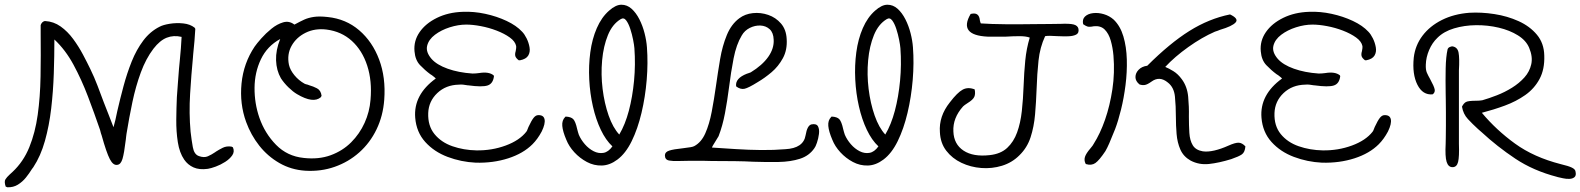

<svg xmlns="http://www.w3.org/2000/svg" viewBox="-38 -667 6684 812"><path d="M-7 125 -14 122Q-21 101 -15 91.5Q-9 82 2 72Q3 71 3 71Q6 68 9 65.5Q12 63 15 60Q61 17 86 -44.5Q111 -106 121.5 -181.5Q132 -257 133.5 -344Q135 -431 134 -526Q134 -535 134 -543.5Q134 -552 134 -561Q139 -575 151 -578H153Q189 -576 218.5 -555Q248 -534 271.5 -502Q295 -470 313 -436Q331 -402 344 -375Q361 -340 374.5 -304.5Q388 -269 401 -234Q412 -207 422 -180.5Q432 -154 442 -129Q450 -156 458 -197Q470 -249 484.5 -303Q499 -357 519 -407Q539 -457 568 -495.5Q597 -534 637 -554Q652 -562 680 -566.5Q708 -571 737 -568Q766 -565 785 -550L788 -545Q787 -522 784.5 -494.5Q782 -467 779 -437Q779 -434 778.5 -430.5Q778 -427 778 -424Q771 -352 766 -270Q761 -188 768 -110Q772 -75 777.5 -44.5Q783 -14 803 -7Q825 1 841 -6Q857 -13 873 -24L874 -25Q888 -34 904 -42Q920 -50 941 -47L947 -44Q955 -26 944.5 -10.5Q934 5 914.5 17.5Q895 30 874.5 37.5Q854 45 841 47Q805 52 780.5 41Q756 30 741 8Q721 -21 714 -66Q707 -111 707.5 -161Q708 -211 710 -256Q712 -287 714.5 -317.5Q717 -348 719 -376Q720 -384 720.5 -392Q721 -400 722 -407Q725 -437 727 -463Q729 -489 730 -511Q696 -519 667 -507.5Q638 -496 611 -461Q579 -419 557.5 -360.5Q536 -302 522 -235.5Q508 -169 497 -101Q496 -96 495.5 -89.5Q495 -83 494 -76Q487 -18 480 5Q473 28 459 30Q441 34 426.5 6Q412 -22 392 -94Q388 -105 387 -110.5Q386 -116 385 -118Q361 -188 334 -259Q307 -330 273 -393Q239 -456 192 -500Q192 -431 189.5 -356Q187 -281 178.5 -208Q170 -135 152 -71Q134 -7 103 40Q101 43 97 48Q86 66 71.5 84Q57 102 37.5 114Q18 126 -7 125Z M1253 55Q1193 51 1143.5 22.5Q1094 -6 1058.5 -51Q1023 -96 1003 -151Q975 -228 983.5 -314Q992 -400 1039 -470Q1048 -483 1067 -504.5Q1086 -526 1110 -545.5Q1134 -565 1159.5 -572.5Q1185 -580 1207 -563Q1208 -564 1211 -565Q1231 -576 1248.5 -584Q1266 -592 1289.5 -595.5Q1313 -599 1348 -595Q1425 -587 1481 -539Q1537 -491 1565.5 -415Q1594 -339 1587 -245Q1582 -177 1554.5 -120Q1527 -63 1481.5 -22.5Q1436 18 1377.5 38.5Q1319 59 1253 55ZM1247 1Q1310 8 1360.5 -10.5Q1411 -29 1447 -65Q1483 -101 1504 -147.5Q1525 -194 1529 -245Q1536 -325 1515 -389.5Q1494 -454 1450 -494Q1406 -534 1343 -542Q1294 -548 1254.5 -528.5Q1215 -509 1195 -473Q1175 -437 1184 -393Q1189 -371 1207 -349Q1225 -327 1250 -313Q1254 -311 1255 -311Q1260 -310 1263 -309Q1266 -308 1271 -306Q1286 -302 1302.5 -293.5Q1319 -285 1322 -262L1319 -256Q1287 -228 1218 -269Q1201 -279 1182 -297.5Q1163 -316 1150 -336Q1131 -369 1129.5 -412Q1128 -455 1147 -502Q1092 -472 1065.5 -416.5Q1039 -361 1038.5 -295.5Q1038 -230 1059 -169Q1082 -103 1129.5 -54.5Q1177 -6 1247 1Z M1974 21Q1912 18 1855 -3.5Q1798 -25 1760.5 -66.5Q1723 -108 1718 -169Q1710 -266 1805 -335Q1804 -336 1803 -337Q1802 -338 1801 -339Q1797 -342 1793 -345.5Q1789 -349 1782 -353Q1759 -370 1738.5 -391.5Q1718 -413 1715 -450Q1711 -494 1736.5 -531Q1762 -568 1810 -591.5Q1858 -615 1919 -617Q1966 -619 2014.5 -608.5Q2063 -598 2104.5 -578.5Q2146 -559 2170 -533Q2180 -523 2189 -505Q2198 -487 2201.5 -467Q2205 -447 2196 -432Q2187 -417 2161 -412H2156Q2144 -421 2141.5 -429.5Q2139 -438 2143 -451Q2146 -466 2145 -472Q2141 -492 2118 -508.5Q2095 -525 2062.5 -537.5Q2030 -550 1995.5 -556.5Q1961 -563 1934 -563Q1900 -563 1864 -551.5Q1828 -540 1801.5 -520Q1775 -500 1768.5 -473.5Q1762 -447 1787 -418Q1809 -393 1855 -376.5Q1901 -360 1960 -356Q1967 -356 1974 -356.5Q1981 -357 1988 -358Q2030 -365 2050 -348L2051 -344Q2047 -313 2024 -305.5Q2001 -298 1943 -306Q1942 -306 1941 -306Q1930 -308 1920.5 -309Q1911 -310 1903 -309Q1848 -308 1811.5 -273.5Q1775 -239 1773 -189Q1771 -135 1799.5 -100Q1828 -65 1875.5 -48.5Q1923 -32 1977 -31Q2042 -30 2100.5 -51.5Q2159 -73 2188 -110Q2189 -111 2191 -115Q2193 -119 2197 -130Q2210 -158 2219 -169Q2228 -180 2238 -180Q2261 -181 2265 -162.5Q2269 -144 2253 -111Q2236 -79 2214 -57Q2175 -18 2111.5 2.5Q2048 23 1974 21Z M2573 8Q2541 32 2507.5 33Q2474 34 2444 18Q2414 2 2391 -23Q2368 -48 2357 -76Q2342 -111 2340 -134.5Q2338 -158 2352 -172L2354 -174Q2377 -173 2386.5 -163Q2396 -153 2403 -121Q2405 -114 2406.5 -108Q2408 -102 2410 -97Q2419 -76 2435.5 -57Q2452 -38 2472.5 -27.5Q2493 -17 2514 -20.5Q2535 -24 2552 -48Q2524 -74 2503 -118Q2482 -162 2469.5 -217Q2457 -272 2454 -331Q2451 -390 2458.5 -446Q2466 -502 2486 -548Q2506 -594 2538 -622Q2566 -647 2590 -647Q2614 -647 2633 -630Q2652 -613 2666 -585.5Q2680 -558 2688 -526.5Q2696 -495 2698 -467Q2703 -401 2697 -329Q2691 -257 2675 -189.5Q2659 -122 2633.5 -70Q2608 -18 2573 8ZM2581 -98Q2606 -140 2621.5 -198.5Q2637 -257 2643.5 -325.5Q2650 -394 2645 -463Q2644 -476 2639.5 -499Q2635 -522 2627.5 -545Q2620 -568 2610 -581Q2600 -594 2587 -586Q2552 -565 2533 -518.5Q2514 -472 2508.5 -412Q2503 -352 2510.5 -291Q2518 -230 2536 -178.5Q2554 -127 2581 -98Z M3148 17Q3112 15 3069.5 14.5Q3027 14 2989 14H2976Q2961 13 2935 13Q2909 13 2880 13Q2851 13 2827 14Q2811 15 2792.5 12Q2774 9 2774 -10Q2774 -24 2792 -30Q2810 -36 2850 -40Q2873 -43 2882.5 -44.5Q2892 -46 2898 -49Q2928 -65 2945 -103.5Q2962 -142 2972 -194.5Q2982 -247 2990 -304Q2998 -361 3007.5 -417Q3017 -473 3036 -519Q3055 -565 3089 -590Q3113 -608 3146 -611.5Q3179 -615 3211 -604Q3243 -593 3265 -567.5Q3287 -542 3289 -502Q3292 -456 3273 -421Q3254 -386 3225 -361.5Q3196 -337 3167 -320Q3127 -295 3110.5 -291.5Q3094 -288 3076 -301L3075 -304Q3072 -336 3120 -355Q3125 -357 3129 -358Q3133 -359 3137 -361Q3186 -391 3211 -426.5Q3236 -462 3234 -499Q3233 -529 3217 -543.5Q3201 -558 3178 -559Q3155 -560 3133 -549Q3111 -538 3099 -517Q3076 -479 3064.5 -420Q3053 -361 3045 -296Q3038 -241 3028 -188Q3018 -135 3001 -91Q2995 -80 2987 -68Q2983 -61 2979 -55Q2975 -49 2973 -43Q3019 -40 3073 -36.5Q3127 -33 3181.5 -32.5Q3236 -32 3283 -36Q3360 -40 3369 -95Q3376 -137 3394 -141Q3415 -145 3421.5 -132.5Q3428 -120 3425.5 -100.5Q3423 -81 3417 -63.5Q3411 -46 3406 -40Q3384 -8 3345 4.5Q3306 17 3255.5 18Q3205 19 3148 17Z M3698 8Q3666 32 3632.5 33Q3599 34 3569 18Q3539 2 3516 -23Q3493 -48 3482 -76Q3467 -111 3465 -134.5Q3463 -158 3477 -172L3479 -174Q3502 -173 3511.5 -163Q3521 -153 3528 -121Q3530 -114 3531.5 -108Q3533 -102 3535 -97Q3544 -76 3560.5 -57Q3577 -38 3597.5 -27.5Q3618 -17 3639 -20.5Q3660 -24 3677 -48Q3649 -74 3628 -118Q3607 -162 3594.5 -217Q3582 -272 3579 -331Q3576 -390 3583.5 -446Q3591 -502 3611 -548Q3631 -594 3663 -622Q3691 -647 3715 -647Q3739 -647 3758 -630Q3777 -613 3791 -585.5Q3805 -558 3813 -526.5Q3821 -495 3823 -467Q3828 -401 3822 -329Q3816 -257 3800 -189.5Q3784 -122 3758.5 -70Q3733 -18 3698 8ZM3706 -98Q3731 -140 3746.5 -198.5Q3762 -257 3768.5 -325.5Q3775 -394 3770 -463Q3769 -476 3764.5 -499Q3760 -522 3752.5 -545Q3745 -568 3735 -581Q3725 -594 3712 -586Q3677 -565 3658 -518.5Q3639 -472 3633.5 -412Q3628 -352 3635.5 -291Q3643 -230 3661 -178.5Q3679 -127 3706 -98Z M4273 -10Q4242 21 4199.5 34Q4157 47 4112 43.5Q4067 40 4028 21.5Q3989 3 3964 -29.5Q3939 -62 3937 -108Q3932 -175 3979 -234Q4011 -276 4033.5 -288Q4056 -300 4084 -289Q4088 -270 4082.5 -257.5Q4077 -245 4054 -231Q4040 -222 4035 -217Q3991 -168 3994 -111Q3996 -57 4037 -30Q4078 -3 4148 -11Q4194 -16 4221.5 -41.5Q4249 -67 4263.5 -107Q4278 -147 4283.5 -197.5Q4289 -248 4291 -304Q4293 -360 4298 -411Q4303 -462 4317 -508Q4301 -514 4274 -514Q4247 -514 4216 -512H4214H4189Q4184 -512 4179.5 -512Q4175 -512 4171 -512Q4162 -512 4154 -512Q4146 -512 4139 -512Q4014 -518 4067 -608L4072 -609Q4103 -615 4106 -581Q4107 -576 4108 -573Q4109 -570 4110 -568Q4153 -565 4214 -564.5Q4275 -564 4339 -565Q4377 -565 4402 -565.5Q4427 -566 4437 -566H4444Q4485 -568 4502.5 -563.5Q4520 -559 4523 -545Q4526 -527 4513 -520.5Q4500 -514 4479 -513.5Q4458 -513 4438 -514H4437Q4395 -517 4382 -514Q4360 -467 4354 -410.5Q4348 -354 4346 -291Q4344 -236 4339.5 -183.5Q4335 -131 4320.5 -86.5Q4306 -42 4273 -10Z M4997 12Q4967 -5 4954 -34.5Q4941 -64 4938 -100.5Q4935 -137 4935 -172Q4935 -219 4931 -258.5Q4927 -298 4901 -318Q4866 -347 4832 -322Q4814 -309 4803 -307.5Q4792 -306 4781 -310Q4764 -324 4764 -341Q4764 -358 4777.5 -372Q4791 -386 4814 -389Q4909 -484 4992 -536Q5075 -588 5164 -606Q5202 -588 5187.5 -572Q5173 -556 5122 -541Q5116 -539 5112 -537Q5103 -534 5100 -533Q5045 -509 4987.5 -468Q4930 -427 4890 -384Q4905 -378 4924.5 -366Q4944 -354 4960 -332Q4983 -301 4987 -258Q4991 -215 4990 -174Q4990 -137 4992 -105Q4994 -73 5006.5 -52.5Q5019 -32 5049 -27Q5070 -24 5098 -30.5Q5126 -37 5157 -51Q5186 -64 5200.5 -63.5Q5215 -63 5229 -48Q5227 -23 5214 -14Q5201 -5 5169 6Q5117 22 5075 26.5Q5033 31 4997 12ZM4555 27 4553 25Q4546 11 4550.5 -3.5Q4555 -18 4574 -40Q4585 -53 4587 -58Q4615 -102 4635.5 -161Q4656 -220 4666.5 -289.5Q4677 -359 4671 -432Q4668 -466 4659.5 -495.5Q4651 -525 4634 -542Q4617 -559 4588 -556Q4569 -552 4560.5 -555Q4552 -558 4544 -564H4543Q4538 -585 4550.5 -597Q4563 -609 4585 -611.5Q4607 -614 4630.5 -607Q4654 -600 4672 -584Q4700 -557 4713 -513Q4726 -469 4727.5 -415.5Q4729 -362 4722 -307Q4715 -252 4703 -203.5Q4691 -155 4678 -121Q4662 -81 4653.5 -61.5Q4645 -42 4637 -28Q4611 11 4594.5 22.5Q4578 34 4555 27Z M5553 21Q5491 18 5434 -3.5Q5377 -25 5339.5 -66.5Q5302 -108 5297 -169Q5289 -266 5384 -335Q5383 -336 5382 -337Q5381 -338 5380 -339Q5376 -342 5372 -345.5Q5368 -349 5361 -353Q5338 -370 5317.5 -391.5Q5297 -413 5294 -450Q5290 -494 5315.5 -531Q5341 -568 5389 -591.5Q5437 -615 5498 -617Q5545 -619 5593.5 -608.5Q5642 -598 5683.5 -578.5Q5725 -559 5749 -533Q5759 -523 5768 -505Q5777 -487 5780.5 -467Q5784 -447 5775 -432Q5766 -417 5740 -412H5735Q5723 -421 5720.5 -429.5Q5718 -438 5722 -451Q5725 -466 5724 -472Q5720 -492 5697 -508.5Q5674 -525 5641.5 -537.5Q5609 -550 5574.5 -556.5Q5540 -563 5513 -563Q5479 -563 5443 -551.5Q5407 -540 5380.5 -520Q5354 -500 5347.5 -473.5Q5341 -447 5366 -418Q5388 -393 5434 -376.5Q5480 -360 5539 -356Q5546 -356 5553 -356.5Q5560 -357 5567 -358Q5609 -365 5629 -348L5630 -344Q5626 -313 5603 -305.5Q5580 -298 5522 -306Q5521 -306 5520 -306Q5509 -308 5499.5 -309Q5490 -310 5482 -309Q5427 -308 5390.5 -273.5Q5354 -239 5352 -189Q5350 -135 5378.5 -100Q5407 -65 5454.5 -48.5Q5502 -32 5556 -31Q5621 -30 5679.5 -51.5Q5738 -73 5767 -110Q5768 -111 5770 -115Q5772 -119 5776 -130Q5789 -158 5798 -169Q5807 -180 5817 -180Q5840 -181 5844 -162.5Q5848 -144 5832 -111Q5815 -79 5793 -57Q5754 -18 5690.5 2.5Q5627 23 5553 21Z M6547 81Q6447 55 6370.5 4Q6294 -47 6228 -108Q6224 -111 6220.5 -114.5Q6217 -118 6212 -122Q6190 -142 6170 -163.5Q6150 -185 6145 -216Q6152 -230 6161.5 -235.5Q6171 -241 6207 -241Q6212 -241 6219 -241.5Q6226 -242 6231 -243Q6259 -251 6292.5 -264Q6326 -277 6356.5 -296Q6387 -315 6409 -339.5Q6431 -364 6438 -395.5Q6445 -427 6429 -465Q6416 -496 6381.5 -517.5Q6347 -539 6300.5 -550Q6254 -561 6204.5 -560.5Q6155 -560 6111.5 -547Q6068 -534 6041 -507Q6019 -486 6006 -455.5Q5993 -425 5992 -394Q5991 -372 5996.5 -359.5Q6002 -347 6010 -333Q6027 -302 6029.5 -289Q6032 -276 6021 -268Q5979 -264 5956.5 -308.5Q5934 -353 5941 -423Q5947 -475 5978 -516Q6009 -557 6060 -582.5Q6111 -608 6176 -613Q6227 -616 6282 -607.5Q6337 -599 6384.5 -577.5Q6432 -556 6462 -520Q6492 -484 6493 -432Q6495 -374 6473 -333Q6451 -292 6412.5 -265Q6374 -238 6326.5 -220.5Q6279 -203 6229 -190Q6290 -117 6369.5 -59.5Q6449 -2 6562 27Q6596 35 6610 42Q6624 49 6625 58Q6629 75 6621 82Q6613 89 6599.5 89.5Q6586 90 6572.5 87Q6559 84 6550 82Q6548 81 6547 81ZM6105 40Q6087 40 6080 17.5Q6073 -5 6076 -60Q6076 -65 6076.5 -86Q6077 -107 6077 -135.5Q6077 -164 6077 -192.5Q6077 -221 6076.5 -243Q6076 -265 6076 -272Q6075 -328 6076 -377.5Q6077 -427 6084 -458Q6086 -465 6093 -468Q6100 -471 6104 -471Q6126 -468 6130.5 -444.5Q6135 -421 6132 -369V-59Q6134 -4 6128.5 18Q6123 40 6105 40Z"/></svg>

Font: Yuji Hentaigana Akari
Style: Regular
Weight: 400
Designer: Kataoka Yuji
Foundry: Kinuta Font Factory
Version: Version 3.002